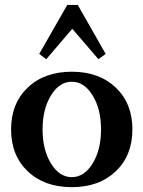

<svg xmlns="http://www.w3.org/2000/svg" viewBox="-20 -754 587 786"><path d="M169.4 -511.7 140.6 -533.2 255.4 -733.9H298.3L412.6 -533.2L382.8 -511.7L275.9 -636.2ZM273.9 12.2Q161.6 12.2 93.5 -52.7Q25.4 -117.7 25.4 -224.1Q25.4 -330.6 93.5 -395.5Q161.6 -460.4 273.9 -460.4Q385.7 -460.4 453.9 -395.5Q522 -330.6 522 -224.1Q522 -117.7 453.9 -52.7Q385.7 12.2 273.9 12.2ZM188.7 -84.7Q223.1 -28.8 273.9 -28.8Q324.7 -28.8 359.1 -84.7Q393.6 -140.6 393.6 -224.1Q393.6 -307.6 359.1 -363.5Q324.7 -419.4 273.9 -419.4Q223.1 -419.4 188.7 -363.5Q154.3 -307.6 154.3 -224.1Q154.3 -140.6 188.7 -84.7Z"/></svg>

Font: Elstob 8pt SemiBold
Style: Regular
Weight: 600
Designer: Peter S. Baker
Version: Version 1.015